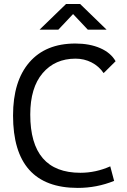

<svg xmlns="http://www.w3.org/2000/svg" viewBox="-20 -918 626 948"><path d="M363.8 9.8Q44.4 9.8 44.4 -347.7Q44.4 -517.1 124.8 -610.1Q205.1 -703.1 352.1 -703.1Q422.4 -703.1 474.6 -680.4Q526.9 -657.7 550.8 -615.7L491.7 -557.1Q468.3 -591.3 431.9 -609.9Q395.5 -628.4 353 -628.4Q251.5 -628.4 190.4 -556.6Q129.4 -484.9 129.4 -352.5Q129.4 -64.9 377 -64.9Q453.1 -64.9 524.4 -96.7L543.5 -24.9Q458 9.8 363.8 9.8ZM175.3 -771.5 306.2 -898.4H375.5L506.3 -771.5H413.6L340.8 -848.6L268.1 -771.5Z"/></svg>

Font: Cascadia Mono SemiLight
Style: Regular
Weight: 350
Monospace: yes
Designer: Aaron Bell
Foundry: Saja Typeworks
Version: Version 2404.023; ttfautohint (v1.8.4)